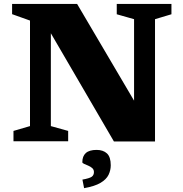

<svg xmlns="http://www.w3.org/2000/svg" viewBox="-20 -718 928 976"><path d="M132.5 -77V-613.5L41.5 -646V-698H372L693.5 -152L661.5 -100.5V-620.5L573.5 -645.5V-698H851.5V-645.5L768 -620.5V1H559L193 -627L238.5 -640.5V-77L326.5 -52.5V0H48.5V-52.5ZM399 195Q435 188.5 446.2 180.5Q457.5 172.5 457.5 156.5Q457.5 144 448.5 136.2Q439.5 128.5 428 123.8Q416.5 119 407.5 115Q398.5 111 398.5 106.5Q398.5 76 416.2 60Q434 44 471 44Q504.5 44 523.8 62Q543 80 543 122Q543 147.5 531.8 170.8Q520.5 194 491 211.5Q461.5 229 407.5 238.5Z"/></svg>

Font: Newsreader 9pt
Style: Bold
Weight: 700
Designer: Hugues Gentile
Foundry: Production Type
Version: Version 1.003